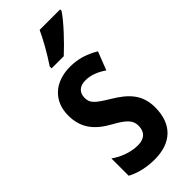

<svg xmlns="http://www.w3.org/2000/svg" viewBox="-250 -808 861 861"><g transform="rotate(-45 180.5 -378.0)"><path d="M341 -757V-766H211C190 -721 163 -672 127 -618V-606H204C248 -646 315 -717 341 -757ZM332 -154C332 -237 286 -280 220 -320C154 -360 138 -374 138 -408C138 -441 159 -461 196 -461C231 -461 264 -447 294 -426L328 -513C285 -539 241 -553 191 -553C93 -553 30 -495 30 -404C30 -323 71 -276 139 -238C205 -202 221 -181 221 -148C221 -109 198 -88 157 -88C111 -88 63 -107 31 -131V-21C68 -1 114 10 166 10C270 10 332 -47 332 -154Z"/></g></svg>

Font: Noto Sans Arabic UI XCn SmBd
Style: Regular
Weight: 600
Width: 2
Designer: Monotype Design Team, Nadine Chahine and Nizar Qandah
Foundry: Monotype Imaging Inc.
Version: Version 2.010